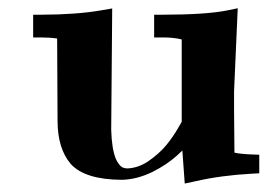

<svg xmlns="http://www.w3.org/2000/svg" viewBox="-20 -421 660 461"><path d="M550.8 -401.2 526.3 -396.1C492.5 -389.3 441.3 -385.8 372.5 -385.7H350.1V-331.1H372.5C389.7 -331 404.2 -329.4 416.3 -326.3V-128.6L407.4 -113.2C400.1 -100.3 390.8 -86.8 379.5 -72.8C367.8 -58.6 352.8 -45.2 334.3 -32.7C318.5 -22.5 302.1 -17.1 285.1 -16.6C281.4 -16.7 277.6 -17.6 273.8 -19.2C267.9 -22.7 262.7 -29.6 258 -39.9C251.5 -56.2 247.8 -79.4 247 -109.5L249.4 -400.7L222.5 -396.1C183 -389.3 135.2 -385.8 79.1 -385.7H59.6V-331.1H79.1C93.5 -331 106.3 -330.2 117.2 -328.5L118.2 -130.3C118.3 -86.5 128.8 -52.3 149.6 -27.6C172.2 -2.5 212.8 10.3 271.6 10.7C295.4 10.5 320 4.3 345.5 -7.9C368.5 -19.4 388.2 -32.5 404.5 -47.1C408.8 -51.1 413.2 -55.2 417.8 -59.6L423.6 19.7L449.7 14.1C490.8 4.7 535.6 -1.3 584 -3.9L602.5 -4.9V-49.5L583.8 -50.2C566.2 -50.9 552.6 -52.3 542.9 -54.5L542 -157.9L542 -201.9Z"/></svg>

Font: Bentham
Style: Bold
Weight: 700
Version: Version 002.001